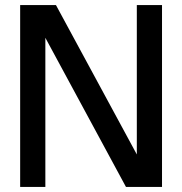

<svg xmlns="http://www.w3.org/2000/svg" viewBox="-20 -742 723 762"><path d="M623 0V-722H523V-129L202 -722H60V0H160V-592L480 0Z"/></svg>

Font: Perun
Style: Regular
Weight: 400
Foundry: Copyright (c) Stefan Peev, Context Ltd, 2016
Version: Version 1.089